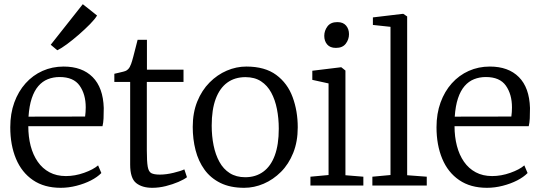

<svg xmlns="http://www.w3.org/2000/svg" viewBox="-20 -885 2580 916"><path d="M269.5 11Q191 11 137.2 -25.8Q83.5 -62.5 56.2 -127.8Q29 -193 29 -278Q29 -343 48.2 -396Q67.5 -449 102 -487.5Q136.5 -526 183 -546.8Q229.5 -567.5 283.5 -567.5Q372 -567.5 422 -517.2Q472 -467 475 -370Q475 -341.5 474 -320.2Q473 -299 469 -283H115Q115 -232.5 126.2 -189.2Q137.5 -146 160 -113.5Q182.5 -81 216.2 -63Q250 -45 294.5 -45Q337.5 -45 381.2 -60.5Q425 -76 448 -96L463.5 -59.5Q444.5 -40 413.8 -24.2Q383 -8.5 345.2 1.2Q307.5 11 269.5 11ZM116 -328.5 386 -329Q387.5 -337 388.2 -350.5Q389 -364 389 -373Q389 -435 360 -476.2Q331 -517.5 264.5 -517.5Q234 -517.5 208.2 -507.2Q182.5 -497 163 -474.5Q143.5 -452 131.5 -416Q119.5 -380 116 -328.5ZM253 -645.5 222 -671.5 375 -865 443 -811Q433.5 -794.5 409.8 -770.2Q386 -746 356.5 -720.2Q327 -694.5 299.5 -674.2Q272 -654 254 -645.5Z M706.5 11Q658 11 629.5 -11.8Q601 -34.5 601 -100V-494H525.5V-533Q534.5 -535 546.2 -537.8Q558 -540.5 568.5 -543.2Q579 -546 583 -548.5Q588.5 -552 592.2 -556Q596 -560 599.2 -565.8Q602.5 -571.5 605.5 -580Q610 -592 616.2 -615.8Q622.5 -639.5 628.2 -662.5Q634 -685.5 636.5 -695H681V-552.5H855.5V-494H680.5V-168Q680.5 -114 684.8 -89.8Q689 -65.5 702.2 -58.8Q715.5 -52 742.5 -52Q772.5 -52 807.8 -60.5Q843 -69 859.5 -77L872 -39.5Q857.5 -28.5 830.8 -17Q804 -5.5 771.2 2.8Q738.5 11 706.5 11Z M899.5 -279.5Q899.5 -347.5 921.2 -401Q943 -454.5 979.8 -491.5Q1016.5 -528.5 1062 -548Q1107.5 -567.5 1155 -567.5Q1244 -567.5 1298 -527.5Q1352 -487.5 1376.2 -421.2Q1400.5 -355 1400.5 -277.5Q1400.5 -209.5 1379 -155.8Q1357.5 -102 1320.5 -65Q1283.5 -28 1238 -8.5Q1192.5 11 1145 11Q1078.5 11 1031.5 -12.2Q984.5 -35.5 955.5 -75.8Q926.5 -116 913 -168.5Q899.5 -221 899.5 -279.5ZM1150 -39.5Q1200 -39.5 1236 -65.8Q1272 -92 1291 -143.5Q1310 -195 1310 -271Q1310 -320.5 1301.2 -364.8Q1292.5 -409 1274 -443.2Q1255.5 -477.5 1225.2 -497.2Q1195 -517 1151 -517Q1100.5 -517 1064.5 -491Q1028.5 -465 1009.2 -413.5Q990 -362 990 -285.5Q990 -236 999 -191.5Q1008 -147 1026.8 -112.8Q1045.5 -78.5 1076.2 -59Q1107 -39.5 1150 -39.5Z M1461 0V-42L1547.5 -50V-487L1470 -504V-547.5L1605.5 -564H1608.5L1628 -548.5V-49L1713.5 -42V0ZM1582 -656.5Q1555 -656.5 1541 -672.8Q1527 -689 1527 -714Q1527 -738.5 1542.2 -759Q1557.5 -779.5 1589 -779.5H1590Q1617 -779.5 1631 -763Q1645 -746.5 1645 -722Q1645 -697 1629.8 -676.8Q1614.5 -656.5 1583 -656.5Z M1843 -50V-757L1759 -766V-802L1902 -819H1904L1922.5 -806.5V-49L2016 -42V0H1756.5V-42Z M2303 11Q2224.5 11 2170.8 -25.8Q2117 -62.5 2089.8 -127.8Q2062.5 -193 2062.5 -278Q2062.5 -343 2081.8 -396Q2101 -449 2135.5 -487.5Q2170 -526 2216.5 -546.8Q2263 -567.5 2317 -567.5Q2405.5 -567.5 2455.5 -517.2Q2505.5 -467 2508.5 -370Q2508.5 -341.5 2507.5 -320.2Q2506.5 -299 2502.5 -283H2148.5Q2148.5 -232.5 2159.8 -189.2Q2171 -146 2193.5 -113.5Q2216 -81 2249.8 -63Q2283.5 -45 2328 -45Q2371 -45 2414.8 -60.5Q2458.5 -76 2481.5 -96L2497 -59.5Q2478 -40 2447.2 -24.2Q2416.5 -8.5 2378.8 1.2Q2341 11 2303 11ZM2149.5 -328.5 2419.5 -329Q2421 -337 2421.8 -350.5Q2422.5 -364 2422.5 -373Q2422.5 -435 2393.5 -476.2Q2364.5 -517.5 2298 -517.5Q2267.5 -517.5 2241.8 -507.2Q2216 -497 2196.5 -474.5Q2177 -452 2165 -416Q2153 -380 2149.5 -328.5Z"/></svg>

Font: Merriweather 24pt Light
Style: Regular
Weight: 300
Designer: Eben Sorkin
Foundry: Eben Sorkin
Version: Version 2.100